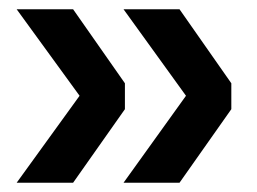

<svg xmlns="http://www.w3.org/2000/svg" viewBox="-20 -480 556 415"><path d="M16 -85 152 -273 16 -460H138L250 -300V-244L138 -85ZM247 -85 382 -273 247 -460H368L480 -300V-244L368 -85Z"/></svg>

Font: Radio Canada Medium
Style: Regular
Weight: 500
Designer: Charles Daoud, Etienne Aubert Bonn, Alexandre Saumier Demers, Jacques Le Bailly
Foundry: Radio-Canada
Version: Version 2.104; ttfautohint (v1.8.4.7-5d5b);gftools[0.9.28.de